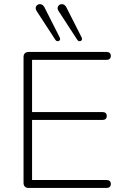

<svg xmlns="http://www.w3.org/2000/svg" viewBox="-20 -926 610 946"><path d="M96 -25V-645Q96 -657 102.5 -663.5Q109 -670 121 -670H505Q515 -670 520.5 -665Q526 -660 526 -651Q526 -641 520.5 -636Q515 -631 505 -631H138V-374H485Q495 -374 500.5 -369Q506 -364 506 -355Q506 -345 500.5 -340Q495 -335 485 -335H138V-39H505Q515 -39 520.5 -34Q526 -29 526 -20Q526 -10 520.5 -5Q515 0 505 0H121Q109 0 102.5 -6.5Q96 -13 96 -25ZM307 -890 382 -742Q386 -734 382.5 -728.5Q379 -723 372 -723Q365 -723 360 -731L269 -871Q260 -885 266.5 -895.5Q273 -906 286 -905.5Q299 -905 307 -890ZM199 -890 274 -742Q278 -734 274.5 -728.5Q271 -723 264 -723Q257 -723 252 -731L161 -871Q152 -885 158.5 -895.5Q165 -906 178 -905.5Q191 -905 199 -890Z"/></svg>

Font: SN Pro Thin
Style: Regular
Weight: 200
Designer: Tobias Whetton
Foundry: Supernotes
Version: Version 1.003;Glyphs 3.3 (3324)